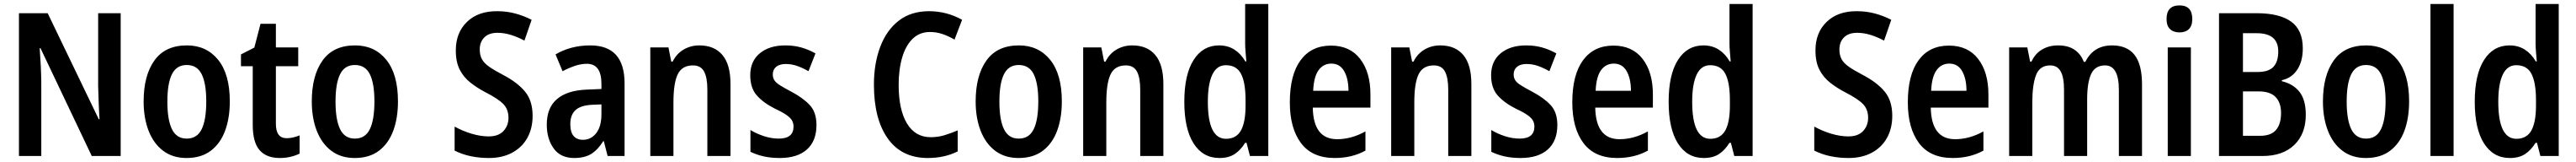

<svg xmlns="http://www.w3.org/2000/svg" viewBox="-20 -780 12913 810"><path d="M585 0H440L183 -539H179Q186 -445 187 -368V0H75V-714H219L475 -184H479Q476 -229 474.5 -272Q473 -315 472 -351V-714H585Z M1132 -273Q1132 -190 1108.5 -126.5Q1085 -63 1037 -26.5Q989 10 915 10Q846 10 798 -26Q750 -62 725 -126Q700 -190 700 -273Q700 -402 754 -477.5Q808 -553 917 -553Q1015 -553 1073.5 -481Q1132 -409 1132 -273ZM819 -272Q819 -181 842 -134Q865 -87 916 -87Q968 -87 991 -134Q1014 -181 1014 -273Q1014 -363 991 -409Q968 -455 916 -455Q865 -455 842 -409Q819 -363 819 -272Z M1417 -89Q1447 -89 1482 -103V-12Q1462 -2 1436.5 4Q1411 10 1382 10Q1316 10 1281.5 -29Q1247 -68 1247 -156V-449H1188V-508L1255 -542L1286 -661H1363V-543H1475V-449H1363V-161Q1363 -89 1417 -89Z M1975 -273Q1975 -190 1951.5 -126.5Q1928 -63 1880 -26.5Q1832 10 1758 10Q1689 10 1641 -26Q1593 -62 1568 -126Q1543 -190 1543 -273Q1543 -402 1597 -477.5Q1651 -553 1760 -553Q1858 -553 1916.5 -481Q1975 -409 1975 -273ZM1662 -272Q1662 -181 1685 -134Q1708 -87 1759 -87Q1811 -87 1834 -134Q1857 -181 1857 -273Q1857 -363 1834 -409Q1811 -455 1759 -455Q1708 -455 1685 -409Q1662 -363 1662 -272Z M2650 -201Q2650 -138 2623.5 -90.5Q2597 -43 2547.5 -16.5Q2498 10 2431 10Q2383 10 2340 1Q2297 -8 2259 -27V-147Q2299 -125 2344 -111.5Q2389 -98 2430 -98Q2479 -98 2504 -125Q2529 -152 2529 -191Q2529 -233 2503.5 -259.5Q2478 -286 2413 -319Q2371 -341 2337.5 -367.5Q2304 -394 2284.5 -432Q2265 -470 2265 -528Q2265 -617 2321.5 -671Q2378 -725 2473 -724Q2520 -724 2563 -712.5Q2606 -701 2645 -681L2609 -577Q2573 -596 2539.5 -606Q2506 -616 2474 -616Q2431 -616 2408 -593Q2385 -570 2385 -533Q2385 -504 2396 -484Q2407 -464 2432 -446.5Q2457 -429 2501 -406Q2574 -368 2612 -322Q2650 -276 2650 -201Z M2939 -553Q3111 -553 3111 -363V0H3026L3007 -74H3004Q2977 -31 2944 -10.5Q2911 10 2858 10Q2790 10 2755.5 -38Q2721 -86 2721 -157Q2721 -241 2772 -284.5Q2823 -328 2921 -332L2995 -335V-361Q2995 -461 2922 -461Q2893 -461 2863 -451Q2833 -441 2800 -424L2765 -508Q2802 -530 2846 -541.5Q2890 -553 2939 -553ZM2947 -256Q2890 -253 2864.5 -229Q2839 -205 2839 -160Q2839 -119 2855.5 -100Q2872 -81 2902 -81Q2943 -81 2969 -114.5Q2995 -148 2995 -208V-258Z M3486 -553Q3561 -553 3601.5 -505Q3642 -457 3642 -360V0H3526V-332Q3526 -392 3509.5 -422.5Q3493 -453 3454 -453Q3399 -453 3377.5 -408.5Q3356 -364 3356 -268V0H3240V-543H3331L3345 -472H3352Q3372 -512 3407.5 -532.5Q3443 -553 3486 -553Z M4073 -155Q4073 -75 4025 -32.5Q3977 10 3889 10Q3845 10 3809 2Q3773 -6 3742 -21V-130Q3771 -112 3809 -99.5Q3847 -87 3884 -87Q3958 -87 3958 -147Q3958 -163 3951 -176.5Q3944 -190 3923.5 -204.5Q3903 -219 3864 -237Q3805 -267 3773 -304Q3741 -341 3741 -404Q3741 -474 3789 -513.5Q3837 -553 3917 -553Q3959 -553 3995.5 -543Q4032 -533 4068 -513L4033 -424Q4005 -440 3977 -450Q3949 -460 3919 -460Q3888 -460 3871 -446Q3854 -432 3854 -408Q3854 -392 3861.5 -379.5Q3869 -367 3889.5 -354Q3910 -341 3948 -321Q4005 -291 4039 -255Q4073 -219 4073 -155Z M4642 -620Q4590 -620 4555 -586Q4520 -552 4502.5 -492Q4485 -432 4485 -356Q4485 -232 4526.5 -163Q4568 -94 4646 -94Q4682 -94 4715 -104Q4748 -114 4781 -128V-23Q4715 10 4631 10Q4500 10 4430.5 -87.5Q4361 -185 4361 -357Q4361 -462 4392.5 -545.5Q4424 -629 4485.5 -676.5Q4547 -724 4637 -724Q4726 -724 4803 -681L4765 -582Q4736 -599 4705.5 -609.5Q4675 -620 4642 -620Z M5303 -273Q5303 -190 5279.5 -126.5Q5256 -63 5208 -26.5Q5160 10 5086 10Q5017 10 4969 -26Q4921 -62 4896 -126Q4871 -190 4871 -273Q4871 -402 4925 -477.5Q4979 -553 5088 -553Q5186 -553 5244.5 -481Q5303 -409 5303 -273ZM4990 -272Q4990 -181 5013 -134Q5036 -87 5087 -87Q5139 -87 5162 -134Q5185 -181 5185 -273Q5185 -363 5162 -409Q5139 -455 5087 -455Q5036 -455 5013 -409Q4990 -363 4990 -272Z M5656 -553Q5731 -553 5771.5 -505Q5812 -457 5812 -360V0H5696V-332Q5696 -392 5679.5 -422.5Q5663 -453 5624 -453Q5569 -453 5547.5 -408.5Q5526 -364 5526 -268V0H5410V-543H5501L5515 -472H5522Q5542 -512 5577.5 -532.5Q5613 -553 5656 -553Z M6093 10Q6010 10 5963.5 -63Q5917 -136 5917 -271Q5917 -407 5963.5 -480Q6010 -553 6091 -553Q6135 -553 6168 -532Q6201 -511 6223 -473H6228Q6226 -497 6224 -520.5Q6222 -544 6222 -563V-760H6338V0H6246L6229 -66H6222Q6199 -29 6169 -9.5Q6139 10 6093 10ZM6126 -86Q6177 -86 6200.5 -127Q6224 -168 6224 -252V-279Q6224 -367 6201.5 -410.5Q6179 -454 6125 -454Q6080 -454 6057.5 -407Q6035 -360 6035 -271Q6035 -86 6126 -86Z M6652 -552Q6747 -552 6798.5 -485.5Q6850 -419 6850 -308V-242H6561Q6564 -84 6683 -84Q6755 -84 6825 -123V-27Q6758 10 6671 10Q6558 10 6502 -64.5Q6446 -139 6446 -268Q6446 -406 6500 -479Q6554 -552 6652 -552ZM6654 -462Q6614 -462 6590 -429Q6566 -396 6563 -326H6740Q6740 -386 6718.5 -424Q6697 -462 6654 -462Z M7200 -553Q7275 -553 7315.5 -505Q7356 -457 7356 -360V0H7240V-332Q7240 -392 7223.5 -422.5Q7207 -453 7168 -453Q7113 -453 7091.5 -408.5Q7070 -364 7070 -268V0H6954V-543H7045L7059 -472H7066Q7086 -512 7121.5 -532.5Q7157 -553 7200 -553Z M7787 -155Q7787 -75 7739 -32.5Q7691 10 7603 10Q7559 10 7523 2Q7487 -6 7456 -21V-130Q7485 -112 7523 -99.5Q7561 -87 7598 -87Q7672 -87 7672 -147Q7672 -163 7665 -176.5Q7658 -190 7637.5 -204.5Q7617 -219 7578 -237Q7519 -267 7487 -304Q7455 -341 7455 -404Q7455 -474 7503 -513.5Q7551 -553 7631 -553Q7673 -553 7709.5 -543Q7746 -533 7782 -513L7747 -424Q7719 -440 7691 -450Q7663 -460 7633 -460Q7602 -460 7585 -446Q7568 -432 7568 -408Q7568 -392 7575.5 -379.5Q7583 -367 7603.5 -354Q7624 -341 7662 -321Q7719 -291 7753 -255Q7787 -219 7787 -155Z M8068 -552Q8163 -552 8214.5 -485.5Q8266 -419 8266 -308V-242H7977Q7980 -84 8099 -84Q8171 -84 8241 -123V-27Q8174 10 8087 10Q7974 10 7918 -64.5Q7862 -139 7862 -268Q7862 -406 7916 -479Q7970 -552 8068 -552ZM8070 -462Q8030 -462 8006 -429Q7982 -396 7979 -326H8156Q8156 -386 8134.5 -424Q8113 -462 8070 -462Z M8521 10Q8438 10 8391.5 -63Q8345 -136 8345 -271Q8345 -407 8391.5 -480Q8438 -553 8519 -553Q8563 -553 8596 -532Q8629 -511 8651 -473H8656Q8654 -497 8652 -520.5Q8650 -544 8650 -563V-760H8766V0H8674L8657 -66H8650Q8627 -29 8597 -9.5Q8567 10 8521 10ZM8554 -86Q8605 -86 8628.5 -127Q8652 -168 8652 -252V-279Q8652 -367 8629.5 -410.5Q8607 -454 8553 -454Q8508 -454 8485.5 -407Q8463 -360 8463 -271Q8463 -86 8554 -86Z M9466 -201Q9466 -138 9439.5 -90.5Q9413 -43 9363.5 -16.5Q9314 10 9247 10Q9199 10 9156 1Q9113 -8 9075 -27V-147Q9115 -125 9160 -111.5Q9205 -98 9246 -98Q9295 -98 9320 -125Q9345 -152 9345 -191Q9345 -233 9319.5 -259.5Q9294 -286 9229 -319Q9187 -341 9153.5 -367.5Q9120 -394 9100.5 -432Q9081 -470 9081 -528Q9081 -617 9137.5 -671Q9194 -725 9289 -724Q9336 -724 9379 -712.5Q9422 -701 9461 -681L9425 -577Q9389 -596 9355.5 -606Q9322 -616 9290 -616Q9247 -616 9224 -593Q9201 -570 9201 -533Q9201 -504 9212 -484Q9223 -464 9248 -446.5Q9273 -429 9317 -406Q9390 -368 9428 -322Q9466 -276 9466 -201Z M9750 -552Q9845 -552 9896.5 -485.5Q9948 -419 9948 -308V-242H9659Q9662 -84 9781 -84Q9853 -84 9923 -123V-27Q9856 10 9769 10Q9656 10 9600 -64.5Q9544 -139 9544 -268Q9544 -406 9598 -479Q9652 -552 9750 -552ZM9752 -462Q9712 -462 9688 -429Q9664 -396 9661 -326H9838Q9838 -386 9816.5 -424Q9795 -462 9752 -462Z M10568 -553Q10643 -553 10680.5 -505.5Q10718 -458 10718 -358V0H10602V-330Q10602 -453 10533 -453Q10483 -453 10463 -410Q10443 -367 10443 -284V0H10327V-331Q10327 -394 10310 -423.5Q10293 -453 10258 -453Q10205 -453 10186.5 -404Q10168 -355 10168 -267V0H10052V-543H10143L10157 -472H10164Q10182 -512 10217 -532.5Q10252 -553 10297 -553Q10348 -553 10380 -531Q10412 -509 10426 -471H10434Q10475 -553 10568 -553Z M10906 -753Q10970 -753 10970 -685Q10970 -651 10953 -634.5Q10936 -618 10906 -618Q10876 -618 10858.5 -634.5Q10841 -651 10841 -685Q10841 -753 10906 -753ZM10963 -543V0H10847V-543Z M11292 -714Q11407 -714 11465.5 -672Q11524 -630 11524 -538Q11524 -474 11496.5 -432Q11469 -390 11419 -379V-374Q11477 -360 11508 -320Q11539 -280 11539 -206Q11539 -111 11481.5 -55.5Q11424 0 11322 0H11104V-714ZM11297 -420Q11353 -420 11377 -446Q11401 -472 11401 -523Q11401 -614 11293 -614H11224V-420ZM11224 -323V-101H11310Q11365 -101 11390 -130.5Q11415 -160 11415 -215Q11415 -266 11388 -294.5Q11361 -323 11303 -323Z M12057 -273Q12057 -190 12033.5 -126.5Q12010 -63 11962 -26.5Q11914 10 11840 10Q11771 10 11723 -26Q11675 -62 11650 -126Q11625 -190 11625 -273Q11625 -402 11679 -477.5Q11733 -553 11842 -553Q11940 -553 11998.5 -481Q12057 -409 12057 -273ZM11744 -272Q11744 -181 11767 -134Q11790 -87 11841 -87Q11893 -87 11916 -134Q11939 -181 11939 -273Q11939 -363 11916 -409Q11893 -455 11841 -455Q11790 -455 11767 -409Q11744 -363 11744 -272Z M12280 0H12164V-760H12280Z M12562 10Q12479 10 12432.5 -63Q12386 -136 12386 -271Q12386 -407 12432.5 -480Q12479 -553 12560 -553Q12604 -553 12637 -532Q12670 -511 12692 -473H12697Q12695 -497 12693 -520.5Q12691 -544 12691 -563V-760H12807V0H12715L12698 -66H12691Q12668 -29 12638 -9.5Q12608 10 12562 10ZM12595 -86Q12646 -86 12669.5 -127Q12693 -168 12693 -252V-279Q12693 -367 12670.5 -410.5Q12648 -454 12594 -454Q12549 -454 12526.5 -407Q12504 -360 12504 -271Q12504 -86 12595 -86Z"/></svg>

Font: Noto Sans Condensed SemiBold
Style: Regular
Weight: 600
Width: 3
Designer: Monotype Design Team
Foundry: Monotype Imaging Inc.
Version: Version 2.013; ttfautohint (v1.8.4.7-5d5b)